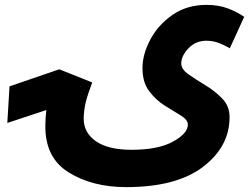

<svg xmlns="http://www.w3.org/2000/svg" viewBox="-20 -579 1031 787"><path d="M921 -99Q921 -144 891 -175Q861 -206 822 -229.5Q783 -253 753 -274Q723 -295 723 -319Q723 -350 752.5 -381Q782 -412 826 -412Q853 -412 876.5 -403Q900 -394 922 -381L981 -510Q952 -530 914 -544.5Q876 -559 826 -559Q746 -559 687 -518Q628 -477 596 -416.5Q564 -356 564 -300Q564 -241 592 -204.5Q620 -168 657 -145Q694 -122 722 -105Q750 -88 750 -68Q750 -32 689 1.5Q628 35 519 35Q423 35 372.5 -0.5Q322 -36 323 -96Q324 -128 331 -158Q338 -188 358 -241L223 -295L19 -225L10 -75L170 -128Q168 -111 167 -95.5Q166 -80 166 -68Q163 66 260.5 127Q358 188 497 188Q703 188 812 105Q921 22 921 -99Z"/></svg>

Font: Noto Sans Arabic Extra
Style: Regular
Weight: 800
Designer: Nadine Chahine - Monotype Design Team
Foundry: Monotype Imaging Inc.
Version: Version 1.902